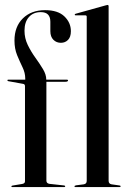

<svg xmlns="http://www.w3.org/2000/svg" viewBox="-20 -756 522 776"><path d="M167.5 -26Q167.5 -15 179.5 -13L238.5 -6.5Q243.5 -6 243.5 -3Q243.5 0 240 0H29Q26 0 26 -2.5Q26 -5 30.5 -6L69.5 -12.5Q81 -14.5 81 -23V-407.5Q81 -416 73.5 -417L13 -428Q10 -428.5 10 -431.5Q10 -434 13 -434H82V-439Q82 -461.5 71 -484.2Q60 -507 49.2 -533Q38.5 -559 38.5 -592Q38.5 -648.5 72.5 -681.8Q106.5 -715 162 -715Q214 -715 240.2 -689.8Q266.5 -664.5 266.5 -630Q266.5 -606.5 255 -594.8Q243.5 -583 226 -583Q208 -583 195.8 -595.2Q183.5 -607.5 183.5 -630V-668Q183.5 -707 145 -707Q114.5 -707 96.8 -687Q79 -667 79 -632Q79 -601.5 92.2 -574.2Q105.5 -547 123 -522.8Q140.5 -498.5 153.8 -476.5Q167 -454.5 167 -434H250Q255 -434 255 -431.5Q255 -425.5 244.5 -425.5H167.5ZM419 -730.5V-25.5Q419 -13 431 -11L462.5 -6.5Q467.5 -6 467.5 -3Q467.5 0 463.5 0H284Q281 0 281 -3Q281 -5.5 287.5 -7L318.5 -11Q330.5 -13 330.5 -25V-688.5Q330.5 -694 324.5 -694H285.5Q282 -694 282 -697Q282 -699.5 286 -700.5L406 -734Q412 -736 414.5 -736Q419 -736 419 -730.5Z"/></svg>

Font: Fraunces 144pt S000
Style: Regular
Weight: 400
Version: Version 1.000; ttfautohint (v1.8.3)